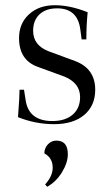

<svg xmlns="http://www.w3.org/2000/svg" viewBox="-20 -464 427 736"><path d="M187 12Q116 12 49 -15Q55 -95 55 -120H72L78 -82Q89 0 181 0Q230 0 258.5 -24.5Q287 -49 287 -92Q287 -145 228 -170L124 -208Q53 -234 53 -318Q53 -374 91 -409Q129 -444 190 -444Q249 -444 316 -417Q311 -367 311 -313H293L288 -350Q278 -432 199 -432Q156 -432 131.5 -409Q107 -386 107 -346Q107 -291 165 -268L268 -230Q345 -201 345 -120Q345 -59 303 -23.5Q261 12 187 12ZM161 252 153 243Q182 211 182 179Q182 141 150 124Q150 104 163.5 89.5Q177 75 196 75Q240 75 240 127Q240 160 217.5 196.5Q195 233 161 252Z"/></svg>

Font: Arapey Regular-Display
Style: Regular
Weight: 400
Designer: Eduardo Rodriguez Tunni
Foundry: Eduardo Rodriguez Tunni
Version: Version 4.000